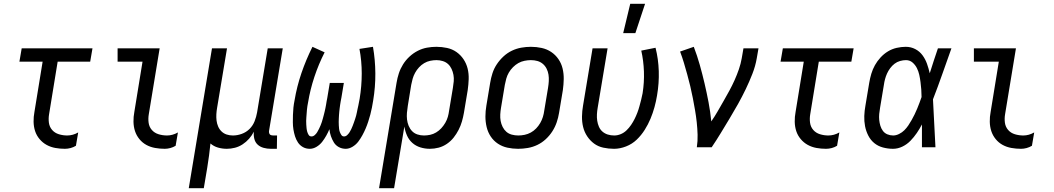

<svg xmlns="http://www.w3.org/2000/svg" viewBox="-20 -774 5540 1009"><path d="M321 8Q295 8 270.5 3.5Q246 -1 225 -12.5Q204 -24 188 -43Q172 -62 164.5 -85Q157 -108 156.5 -134Q156 -160 161 -186L204 -450H82L94 -520H466L454 -450H283L238 -174Q234 -151 237 -129Q240 -107 254 -91Q268 -75 289.5 -68.5Q311 -62 333 -62Q348 -62 362.5 -66Q377 -70 391 -78L379 -8Q366 0 351 4Q336 8 321 8Z M846 8Q820 8 795 3.5Q770 -1 749 -12.5Q728 -24 712.5 -43Q697 -62 689.5 -85Q682 -108 681.5 -134Q681 -160 686 -186L729 -450H598V-520H819L762 -174Q758 -151 761 -129Q764 -107 778 -91Q792 -75 813.5 -68.5Q835 -62 858 -62Q872 -62 886.5 -66Q901 -70 915 -78L903 -8Q890 0 875 4Q860 8 846 8Z M972 215 1094 -520H1173L1121 -208Q1118 -191 1117 -174Q1116 -157 1118 -140.5Q1120 -124 1126.5 -109Q1133 -94 1144.5 -83Q1156 -72 1171.5 -67Q1187 -62 1204 -62Q1227 -62 1250.5 -70.5Q1274 -79 1291.5 -96.5Q1309 -114 1318 -137Q1327 -160 1331 -183L1387 -520H1466L1394 -87Q1393 -82 1394 -77Q1395 -72 1397.5 -68.5Q1400 -65 1405 -63.5Q1410 -62 1415 -62H1436L1435 8H1403Q1384 8 1365.5 3Q1347 -2 1334 -14Q1321 -26 1316.5 -44.5Q1312 -63 1314 -82Q1304 -62 1289 -45Q1274 -28 1255 -15.5Q1236 -3 1214.5 2.5Q1193 8 1172 8Q1148 8 1125.5 1.5Q1103 -5 1086 -20Q1083 12 1078.5 44Q1074 76 1069 108L1051 215Z M1608 8Q1588 8 1572 -1Q1556 -10 1546 -25Q1536 -40 1530.5 -57.5Q1525 -75 1522 -93.5Q1519 -112 1519 -131.5Q1519 -151 1519.5 -170Q1520 -189 1522 -208.5Q1524 -228 1528 -247Q1540 -319 1564 -389.5Q1588 -460 1622 -528L1686 -499Q1654 -436 1632 -369.5Q1610 -303 1599 -236Q1597 -227 1595.5 -217Q1594 -207 1593 -197Q1592 -187 1591.5 -177.5Q1591 -168 1590 -158Q1589 -148 1589 -138.5Q1589 -129 1589.5 -119.5Q1590 -110 1591 -100.5Q1592 -91 1594.5 -82Q1597 -73 1602 -65Q1607 -57 1617 -57Q1626 -57 1634 -64Q1642 -71 1647 -79.5Q1652 -88 1656.5 -97Q1661 -106 1664.5 -114.5Q1668 -123 1671 -132Q1674 -141 1676.5 -150.5Q1679 -160 1681.5 -169Q1684 -178 1686 -187Q1688 -196 1690 -205Q1692 -214 1693.5 -223.5Q1695 -233 1696.5 -242Q1698 -251 1700 -260L1713 -338H1787L1774 -260Q1772 -251 1770.5 -242Q1769 -233 1767.5 -223.5Q1766 -214 1765 -205Q1764 -196 1763 -187Q1762 -178 1761.5 -169Q1761 -160 1760.5 -151Q1760 -142 1760 -133Q1760 -124 1760.5 -115Q1761 -106 1762 -97Q1763 -88 1766 -80Q1769 -72 1774 -64.5Q1779 -57 1788 -57Q1797 -57 1804.5 -64Q1812 -71 1817 -79Q1822 -87 1826 -95.5Q1830 -104 1833.5 -113Q1837 -122 1840 -130.5Q1843 -139 1846 -148Q1849 -157 1851.5 -166Q1854 -175 1855.5 -183.5Q1857 -192 1859 -201Q1861 -210 1863 -219Q1865 -228 1866.5 -237Q1868 -246 1870 -255Q1881 -322 1881 -388Q1881 -454 1869 -517L1940 -528Q1952 -460 1952.5 -388.5Q1953 -317 1941 -245Q1938 -227 1934.5 -208.5Q1931 -190 1926 -171.5Q1921 -153 1915 -134.5Q1909 -116 1901.5 -98.5Q1894 -81 1884.5 -63.5Q1875 -46 1863 -30Q1851 -14 1833 -3Q1815 8 1797 8Q1777 8 1760.5 -1Q1744 -10 1734.5 -25.5Q1725 -41 1719 -58.5Q1713 -76 1711 -95Q1704 -78 1694.5 -61Q1685 -44 1673 -28.5Q1661 -13 1643.5 -2.5Q1626 8 1608 8Z M2051 215H1972L2064 -339Q2068 -364 2076 -388.5Q2084 -413 2098 -435.5Q2112 -458 2132 -476.5Q2152 -495 2175.5 -507Q2199 -519 2224 -523.5Q2249 -528 2273 -528Q2302 -528 2329.5 -522Q2357 -516 2379 -500.5Q2401 -485 2416 -462.5Q2431 -440 2437.5 -413.5Q2444 -387 2443 -358Q2442 -329 2438 -301L2418 -181Q2414 -158 2407.5 -135.5Q2401 -113 2390 -91.5Q2379 -70 2364 -51Q2349 -32 2328.5 -18Q2308 -4 2285 2Q2262 8 2239 8Q2213 8 2189 0.5Q2165 -7 2147 -23Q2129 -39 2119 -61.5Q2109 -84 2105 -109ZM2208 -62Q2224 -62 2240.5 -65.5Q2257 -69 2272 -78Q2287 -87 2299 -100Q2311 -113 2320 -128.5Q2329 -144 2333.5 -160Q2338 -176 2340 -192L2360 -312Q2363 -329 2364.5 -346.5Q2366 -364 2363 -380.5Q2360 -397 2353 -412Q2346 -427 2334.5 -437.5Q2323 -448 2307 -453Q2291 -458 2274 -458Q2258 -458 2241 -454.5Q2224 -451 2209 -442Q2194 -433 2182 -420Q2170 -407 2161.5 -391.5Q2153 -376 2148.5 -360Q2144 -344 2141 -328L2123 -217Q2120 -199 2118.5 -181Q2117 -163 2119 -146Q2121 -129 2127.5 -113Q2134 -97 2145.5 -85Q2157 -73 2173.5 -67.5Q2190 -62 2208 -62Z M2703 8Q2674 8 2646.5 2Q2619 -4 2596.5 -19Q2574 -34 2559 -56.5Q2544 -79 2537.5 -106Q2531 -133 2531 -161.5Q2531 -190 2536 -219L2556 -339Q2560 -364 2568 -389Q2576 -414 2591 -436.5Q2606 -459 2626 -477.5Q2646 -496 2670 -507.5Q2694 -519 2719.5 -523.5Q2745 -528 2770 -528Q2799 -528 2826.5 -522Q2854 -516 2876.5 -501Q2899 -486 2914.5 -463.5Q2930 -441 2936.5 -414Q2943 -387 2942.5 -358.5Q2942 -330 2938 -301L2918 -181Q2914 -156 2905.5 -131Q2897 -106 2882.5 -83.5Q2868 -61 2848 -42.5Q2828 -24 2804 -12.5Q2780 -1 2754 3.5Q2728 8 2703 8ZM2704 -62Q2720 -62 2737 -65.5Q2754 -69 2769.5 -77.5Q2785 -86 2797.5 -99Q2810 -112 2819 -127.5Q2828 -143 2833 -159.5Q2838 -176 2840 -192L2860 -312Q2863 -330 2864 -347.5Q2865 -365 2862.5 -381.5Q2860 -398 2852.5 -413Q2845 -428 2832.5 -438.5Q2820 -449 2804 -453.5Q2788 -458 2770 -458Q2754 -458 2736.5 -454.5Q2719 -451 2704 -442.5Q2689 -434 2676 -421Q2663 -408 2654 -392.5Q2645 -377 2640.5 -360.5Q2636 -344 2633 -328L2613 -208Q2610 -190 2609 -172.5Q2608 -155 2611 -138.5Q2614 -122 2621.5 -107Q2629 -92 2641 -81.5Q2653 -71 2669.5 -66.5Q2686 -62 2704 -62Z M3207 8Q3178 8 3150.5 2Q3123 -4 3102 -19.5Q3081 -35 3066 -57.5Q3051 -80 3044.5 -106.5Q3038 -133 3038.5 -162Q3039 -191 3044 -219L3094 -520H3173L3121 -208Q3118 -191 3117 -173.5Q3116 -156 3118.5 -139.5Q3121 -123 3127.5 -108Q3134 -93 3146 -82.5Q3158 -72 3174 -67Q3190 -62 3208 -62Q3225 -62 3242 -69Q3259 -76 3272.5 -89Q3286 -102 3296.5 -117.5Q3307 -133 3315 -149Q3323 -165 3329.5 -182Q3336 -199 3340.5 -216Q3345 -233 3349.5 -250Q3354 -267 3357 -284Q3366 -341 3364 -398Q3362 -455 3350 -508L3425 -523Q3440 -464 3442 -400.5Q3444 -337 3433 -273Q3428 -242 3419.5 -211Q3411 -180 3398.5 -150Q3386 -120 3368 -91.5Q3350 -63 3326 -40Q3302 -17 3270 -4.5Q3238 8 3207 8ZM3255 -600 3292 -754H3370L3319 -600Z M3642 0Q3647 -33 3646 -66Q3645 -99 3641.5 -131.5Q3638 -164 3632.5 -195.5Q3627 -227 3621 -258.5Q3615 -290 3607.5 -321Q3600 -352 3591.5 -383Q3583 -414 3574 -444Q3565 -474 3554 -503L3626 -528Q3644 -481 3657.5 -433Q3671 -385 3682.5 -336Q3694 -287 3703.5 -237Q3713 -187 3718 -136Q3736 -162 3751.5 -189Q3767 -216 3782.5 -243Q3798 -270 3813 -297.5Q3828 -325 3840.5 -353Q3853 -381 3863 -410Q3873 -439 3878 -468L3887 -520H3966L3957 -468Q3950 -427 3934 -386Q3918 -345 3899 -305.5Q3880 -266 3858.5 -227.5Q3837 -189 3814 -151Q3791 -113 3768 -75Q3745 -37 3720 0Z M4321 8Q4295 8 4270.5 3.5Q4246 -1 4225 -12.5Q4204 -24 4188 -43Q4172 -62 4164.5 -85Q4157 -108 4156.5 -134Q4156 -160 4161 -186L4204 -450H4082L4094 -520H4466L4454 -450H4283L4238 -174Q4234 -151 4237 -129Q4240 -107 4254 -91Q4268 -75 4289.5 -68.5Q4311 -62 4333 -62Q4348 -62 4362.5 -66Q4377 -70 4391 -78L4379 -8Q4366 0 4351 4Q4336 8 4321 8Z M4673 8Q4646 8 4620 1Q4594 -6 4574.5 -22Q4555 -38 4543 -61.5Q4531 -85 4526 -111Q4521 -137 4522 -164.5Q4523 -192 4528 -219L4548 -339Q4552 -363 4559 -386.5Q4566 -410 4578 -431.5Q4590 -453 4607.5 -472Q4625 -491 4646.5 -504Q4668 -517 4692.5 -522.5Q4717 -528 4740 -528Q4767 -528 4790 -516Q4813 -504 4828 -483.5Q4843 -463 4851.5 -439Q4860 -415 4866 -389L4867 -392Q4877 -424 4887.5 -456Q4898 -488 4909 -520H4980Q4956 -453 4932.5 -386Q4909 -319 4883 -252Q4887 -189 4889.5 -126Q4892 -63 4896 0H4825Q4825 -30 4825 -60Q4825 -90 4825 -120Q4813 -97 4798 -75Q4783 -53 4764.5 -34Q4746 -15 4722 -3.5Q4698 8 4673 8ZM4674 -62Q4689 -62 4705 -70Q4721 -78 4732.5 -89.5Q4744 -101 4753.5 -115Q4763 -129 4771 -143.5Q4779 -158 4786.5 -173Q4794 -188 4800 -203Q4806 -218 4812 -233.5Q4818 -249 4823 -264Q4823 -284 4821.5 -303.5Q4820 -323 4817.5 -342.5Q4815 -362 4811 -380.5Q4807 -399 4798.5 -416Q4790 -433 4775.5 -445.5Q4761 -458 4741 -458Q4726 -458 4710 -453.5Q4694 -449 4681 -439Q4668 -429 4658 -415.5Q4648 -402 4641.5 -387.5Q4635 -373 4631 -358Q4627 -343 4625 -328L4605 -208Q4602 -192 4600.5 -175.5Q4599 -159 4600.5 -143.5Q4602 -128 4606.5 -113Q4611 -98 4620 -86Q4629 -74 4643.5 -68Q4658 -62 4674 -62Z M5346 8Q5320 8 5295 3.5Q5270 -1 5249 -12.5Q5228 -24 5212.5 -43Q5197 -62 5189.5 -85Q5182 -108 5181.5 -134Q5181 -160 5186 -186L5229 -450H5098V-520H5319L5262 -174Q5258 -151 5261 -129Q5264 -107 5278 -91Q5292 -75 5313.5 -68.5Q5335 -62 5358 -62Q5372 -62 5386.5 -66Q5401 -70 5415 -78L5403 -8Q5390 0 5375 4Q5360 8 5346 8Z"/></svg>

Font: Iosevka Term Curly Oblique
Style: Regular
Weight: 400
Italic angle: -9°
Designer: Belleve Invis
Foundry: Belleve Invis
Version: Version 32.3.0